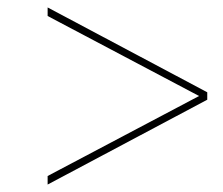

<svg xmlns="http://www.w3.org/2000/svg" viewBox="-20 -615 599 516"><path d="M108 -119 537 -347V-367L108 -595V-572L515 -357L108 -142Z"/></svg>

Font: Noto Serif Display SemiBold
Style: Italic
Weight: 600
Italic angle: -12°
Designer: Monotype Design Team
Foundry: Monotype Imaging Inc.
Version: Version 2.009